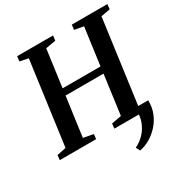

<svg xmlns="http://www.w3.org/2000/svg" viewBox="-220 -905 1222 1281"><g transform="rotate(-30 391.0 -265.0)"><path d="M703.5 -51Q705 2.5 686.8 47.5Q668.5 92.5 637 127Q605.5 161.5 567 183.5Q528.5 205.5 489.5 212.5L474 181.5Q514 162.5 545 129.5Q576 96.5 592 51.2Q608 6 601 -51ZM-7 0 -3 -37 67 -51.5 154 -692 89 -705 93.5 -743H370L365.5 -705L288 -692L249 -405.5H541L580 -692.5L510 -705L514.5 -743H788.5L784.5 -705L714 -692.5L627 -51.5L697 -37L693 0H413.5L417.5 -37L493.5 -51.5L534.5 -354H242L200.5 -51.5L277 -37L273.5 0Z"/></g></svg>

Font: Merriweather 60pt SemiBold
Style: Italic
Weight: 600
Italic angle: -7.8°
Version: Version 2.101